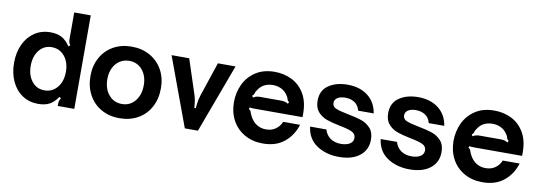

<svg xmlns="http://www.w3.org/2000/svg" viewBox="-58 -1147 4345 1543"><g transform="rotate(10 2114.5 -376.0)"><path d="M40 -281Q40 -366 71 -432.5Q102 -499 158 -536Q214 -573 287 -573Q341 -573 378 -553.5Q415 -534 447 -487L461 -497Q453 -508 449.5 -518Q446 -528 446 -543V-763H581V0H446V-18Q446 -33 449.5 -43.5Q453 -54 461 -65L447 -74Q415 -27 378 -8Q341 11 287 11Q214 11 158 -26Q102 -63 71 -129.5Q40 -196 40 -281ZM463 -281Q463 -359 422.5 -408Q382 -457 318 -457Q254 -457 215 -407.5Q176 -358 176 -281Q176 -204 215 -154.5Q254 -105 318 -105Q382 -105 422.5 -154Q463 -203 463 -281Z M663 -284Q663 -368 699.5 -434Q736 -500 801 -536.5Q866 -573 950 -573Q1034 -573 1099.5 -536Q1165 -499 1201.5 -433.5Q1238 -368 1238 -284Q1238 -197 1202 -130Q1166 -63 1100.5 -26Q1035 11 950 11Q866 11 801 -26Q736 -63 699.5 -130Q663 -197 663 -284ZM1098 -284Q1098 -360 1057 -408.5Q1016 -457 950 -457Q907 -457 873 -435Q839 -413 820 -373.5Q801 -334 801 -284Q801 -204 842.5 -154.5Q884 -105 950 -105Q1016 -105 1057 -155Q1098 -205 1098 -284Z M1483 0 1276 -561H1420L1512 -280Q1521 -251 1524.5 -228Q1528 -205 1530 -175H1542Q1542 -181 1544 -201.5Q1546 -222 1550 -241.5Q1554 -261 1560 -280L1654 -561H1798L1590 0Z M1835 -277Q1835 -354 1866.5 -421.5Q1898 -489 1961.5 -531Q2025 -573 2117 -573Q2193 -573 2257 -541.5Q2321 -510 2360 -444.5Q2399 -379 2399 -282V-253H2043Q2037 -253 2010 -253Q1983 -253 1967 -256L1963 -241Q1971 -239 1975.5 -233Q1980 -227 1983 -216Q1991 -195 1996 -187Q2016 -148 2049.5 -126.5Q2083 -105 2126 -105Q2172 -105 2205 -128.5Q2238 -152 2252 -189H2390Q2363 -100 2295 -44.5Q2227 11 2121 11Q2036 11 1971 -26Q1906 -63 1870.5 -128.5Q1835 -194 1835 -277ZM1979 -339Q1994 -348 2006 -351Q2018 -354 2033 -354H2207Q2223 -354 2235.5 -351Q2248 -348 2264 -339L2272 -353Q2265 -357 2262 -360.5Q2259 -364 2257.5 -368Q2256 -372 2256 -373Q2252 -390 2240 -406Q2221 -435 2190 -450.5Q2159 -466 2121 -466Q2083 -466 2052.5 -451Q2022 -436 2003 -406Q1990 -390 1986 -373Q1986 -372 1984 -367.5Q1982 -363 1979 -359.5Q1976 -356 1970 -353Z M2472 -189H2605Q2618 -144 2653 -119.5Q2688 -95 2740 -95Q2784 -95 2811.5 -112Q2839 -129 2839 -160Q2839 -194 2806.5 -209Q2774 -224 2706 -237Q2641 -250 2598 -265Q2555 -280 2525 -313.5Q2495 -347 2495 -405Q2495 -488 2556.5 -530.5Q2618 -573 2712 -573Q2811 -573 2876.5 -523Q2942 -473 2957 -382H2830Q2819 -426 2787 -446.5Q2755 -467 2711 -467Q2671 -467 2647.5 -451.5Q2624 -436 2624 -410Q2624 -379 2655 -366Q2686 -353 2753 -340Q2822 -327 2865.5 -312.5Q2909 -298 2940.5 -264Q2972 -230 2972 -170Q2972 -87 2910.5 -38Q2849 11 2741 11Q2637 11 2561 -39Q2485 -89 2472 -189Z M3048 -189H3181Q3194 -144 3229 -119.5Q3264 -95 3316 -95Q3360 -95 3387.5 -112Q3415 -129 3415 -160Q3415 -194 3382.5 -209Q3350 -224 3282 -237Q3217 -250 3174 -265Q3131 -280 3101 -313.5Q3071 -347 3071 -405Q3071 -488 3132.5 -530.5Q3194 -573 3288 -573Q3387 -573 3452.5 -523Q3518 -473 3533 -382H3406Q3395 -426 3363 -446.5Q3331 -467 3287 -467Q3247 -467 3223.5 -451.5Q3200 -436 3200 -410Q3200 -379 3231 -366Q3262 -353 3329 -340Q3398 -327 3441.5 -312.5Q3485 -298 3516.5 -264Q3548 -230 3548 -170Q3548 -87 3486.5 -38Q3425 11 3317 11Q3213 11 3137 -39Q3061 -89 3048 -189Z M3627 -277Q3627 -354 3658.5 -421.5Q3690 -489 3753.5 -531Q3817 -573 3909 -573Q3985 -573 4049 -541.5Q4113 -510 4152 -444.5Q4191 -379 4191 -282V-253H3835Q3829 -253 3802 -253Q3775 -253 3759 -256L3755 -241Q3763 -239 3767.5 -233Q3772 -227 3775 -216Q3783 -195 3788 -187Q3808 -148 3841.5 -126.5Q3875 -105 3918 -105Q3964 -105 3997 -128.5Q4030 -152 4044 -189H4182Q4155 -100 4087 -44.5Q4019 11 3913 11Q3828 11 3763 -26Q3698 -63 3662.5 -128.5Q3627 -194 3627 -277ZM3771 -339Q3786 -348 3798 -351Q3810 -354 3825 -354H3999Q4015 -354 4027.5 -351Q4040 -348 4056 -339L4064 -353Q4057 -357 4054 -360.5Q4051 -364 4049.5 -368Q4048 -372 4048 -373Q4044 -390 4032 -406Q4013 -435 3982 -450.5Q3951 -466 3913 -466Q3875 -466 3844.5 -451Q3814 -436 3795 -406Q3782 -390 3778 -373Q3778 -372 3776 -367.5Q3774 -363 3771 -359.5Q3768 -356 3762 -353Z"/></g></svg>

Font: Open Sauce Sans
Style: Bold
Weight: 700
Designer: Alfredo Marco Pradil
Foundry: Creative Sauce Fz LLC
Version: Version 1.477